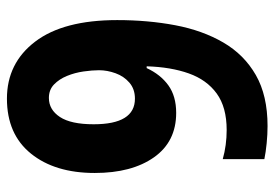

<svg xmlns="http://www.w3.org/2000/svg" viewBox="-136 -626 773 540"><g transform="rotate(-90 250.0 -356.5)"><path d="M463 -413Q463 -326 448.5 -249.5Q434 -173 400 -114.5Q366 -56 308.5 -23Q251 10 165 10Q142 10 116.5 7.5Q91 5 72 1V-116Q111 -105 154 -105Q218 -105 256.5 -133Q295 -161 313 -211.5Q331 -262 333 -330H328Q310 -291 279.5 -269Q249 -247 202 -247Q121 -247 77 -309.5Q33 -372 33 -476Q33 -588 87.5 -655.5Q142 -723 242 -723Q342 -723 402.5 -643.5Q463 -564 463 -413ZM244 -605Q211 -605 190.5 -574Q170 -543 170 -479Q170 -363 242 -363Q269 -363 287 -378.5Q305 -394 313.5 -417.5Q322 -441 322 -464Q322 -483 318.5 -507.5Q315 -532 306 -554Q297 -576 282 -590.5Q267 -605 244 -605Z"/></g></svg>

Font: Noto Sans Thai Cond
Style: Bold
Weight: 700
Width: 3
Designer: Monotype Design Team
Foundry: Monotype Imaging Inc.
Version: Version 2.002; ttfautohint (v1.8.4.7-5d5b)